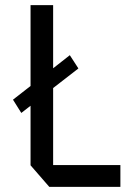

<svg xmlns="http://www.w3.org/2000/svg" viewBox="-20 -728 510 748"><path d="M63 -288 31 -339V-340L99 -393V-708H187V-462L252 -513L285 -462V-461L187 -385V-85H449V0H172L99 -84V-316Z"/></svg>

Font: Foldit Thin
Style: Regular
Weight: 400
Version: Version 1.003